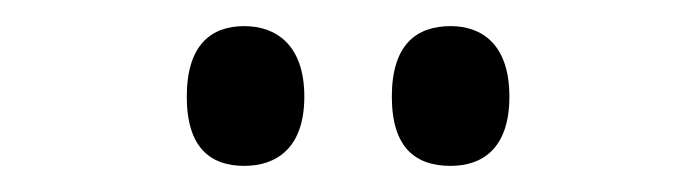

<svg xmlns="http://www.w3.org/2000/svg" viewBox="-20 -765 533 147"><path d="M325 -638C349 -638 370 -651 370 -691C370 -731 349 -745 325 -745C299 -745 280 -731 280 -691C280 -651 299 -638 325 -638ZM167 -638C191 -638 213 -651 213 -691C213 -731 191 -745 167 -745C142 -745 123 -731 123 -691C123 -651 142 -638 167 -638Z"/></svg>

Font: Noto Serif Devanagari Condensed
Style: Regular
Weight: 400
Width: 3
Designer: Universal Thirst, Indian Type Foundry and the Monotype Design Team
Foundry: Monotype Imaging Inc.
Version: Version 2.004